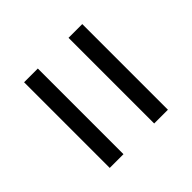

<svg xmlns="http://www.w3.org/2000/svg" viewBox="-45 -670 672 672"><g transform="rotate(45 291.0 -334.0)"><path d="M79 -190V-258H503V-190ZM79 -410V-478H503V-410Z"/></g></svg>

Font: Celebes
Style: Regular
Weight: 400
Designer: Anugrah Pasau
Foundry: Lafontype
Version: Version 1.000; ttfautohint (v1.8.4)